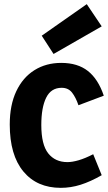

<svg xmlns="http://www.w3.org/2000/svg" viewBox="-20 -888 522 925"><path d="M273 17Q158 17 92.5 -62Q27 -141 27 -288Q27 -382 58.5 -448.5Q90 -515 146 -550Q202 -585 275 -585Q354 -585 403.5 -546Q453 -507 480 -427L358 -381Q345 -419 327 -442Q309 -465 277 -465Q226 -465 202.5 -417.5Q179 -370 179 -286Q179 -191 212.5 -149Q246 -107 305 -107Q328 -107 359 -116Q390 -125 429 -145L470 -44Q416 -13 368.5 2Q321 17 273 17ZM238 -628 181 -716 398 -868 470 -761Z"/></svg>

Font: Yaldevi
Style: Bold
Weight: 700
Designer: Sol Matas, Rajitha Manaperi, Kosala Senevirathne
Foundry: Mooniak
Version: Version 1.100